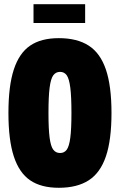

<svg xmlns="http://www.w3.org/2000/svg" viewBox="-20 -881 569 911"><path d="M20 -345Q20 -473 45.5 -551Q71 -629 123 -664.5Q175 -700 259 -700Q346 -700 401 -664.5Q456 -629 482.5 -551Q509 -473 509 -345Q509 -217 482.5 -139Q456 -61 401 -25.5Q346 10 259 10Q175 10 123 -25.5Q71 -61 45.5 -139Q20 -217 20 -345ZM319 -345Q319 -423 313.5 -465.5Q308 -508 296.5 -524Q285 -540 265 -540Q245 -540 233 -524Q221 -508 215.5 -465.5Q210 -423 210 -345Q210 -268 215.5 -227Q221 -186 233 -170.5Q245 -155 265 -155Q285 -155 296.5 -170.5Q308 -186 313.5 -227Q319 -268 319 -345ZM139 -861H384V-772H139Z"/></svg>

Font: Decalotype Black
Style: Regular
Weight: 900
Designer: Alfredo Marco Pradil
Foundry: Alfredo Marco Pradil
Version: Version 1.0